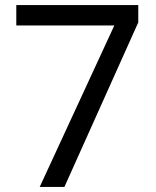

<svg xmlns="http://www.w3.org/2000/svg" viewBox="-20 -734 612 754"><path d="M136 0 429 -634H44V-714H523V-646L233 0Z"/></svg>

Font: Noto Sans Old Sogdian
Style: Regular
Weight: 400
Designer: Monotype Design Team
Foundry: Monotype Imaging Inc.
Version: Version 2.002; ttfautohint (v1.8.4.7-5d5b)